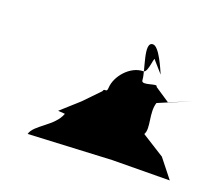

<svg xmlns="http://www.w3.org/2000/svg" viewBox="-86 -789 802 704"><g transform="rotate(20 314.5 -437.0)"><path d="M81 -204 405 -220 629 -222 572 -294 483 -350C499 -376 472 -430 486 -472L609 -524L526 -488L466 -528C469 -544 410 -511 409 -533C408 -569 363 -670 401 -670C425 -670 456 -595 465 -575L428 -617C419 -639 421 -565 401 -565C351 -565 304 -511 302 -464C301 -442 289 -461 285 -445L226 -384L157 -322L184 -320C165 -266 90 -242 81 -204Z"/></g></svg>

Font: Interstorm
Style: Obl
Weight: 400
Version: Version 0.7